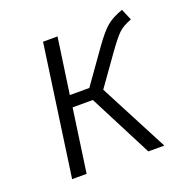

<svg xmlns="http://www.w3.org/2000/svg" viewBox="-102 -628 699 722"><g transform="rotate(-20 247.5 -267.0)"><path d="M480 -489Q446 -476 428.5 -459.5Q411 -443 376 -394L292 -276L436 0H372L242 -253H161L125 0H67L141 -523H199L167 -300H245L338 -431Q372 -479 396 -499.5Q420 -520 461 -534Z"/></g></svg>

Font: FiraGO Light
Style: Italic
Weight: 300
Italic angle: -8°
Designer: bBox Type GmbH
Foundry: bBox Type GmbH
Version: Version 1.001